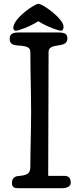

<svg xmlns="http://www.w3.org/2000/svg" viewBox="-20 -992 414 1012"><path d="M302 -830C312 -830 315 -842 315 -851C315 -893 206 -972 182 -972C164 -972 50 -897 50 -844C50 -837 55 -830 63 -830C78 -830 136 -851 182 -880C228 -851 288 -830 302 -830ZM236 -719C236 -744 261 -749 289 -753C326 -758 335 -770 335 -790C335 -811 326 -821 284 -821H78C56 -821 31 -817 31 -789C31 -762 44 -754 78 -752C127 -749 140 -740 140 -717C140 -611 144 -507 144 -401C144 -296 140 -211 140 -113C140 -76 123 -68 75 -64C59 -63 43 -52 43 -29C43 -4 56 0 77 0H305C336 0 353 -11 353 -29C353 -51 344 -65 319 -65H234Z"/></svg>

Font: Life Savers
Style: ExtraBold
Weight: 800
Designer: Pablo Impallari, Rodrigo Fuenzalida, Brenda Gallo
Foundry: Pablo Impallari, Rodrigo Fuenzalida, Brenda Gallo
Version: Version 3.000